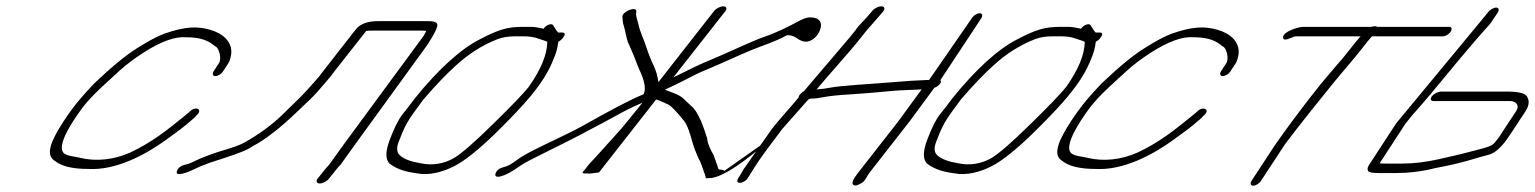

<svg xmlns="http://www.w3.org/2000/svg" viewBox="-20 -550 4861 608"><path d="M686.3 -324 702.7 -349C707.6 -357 711 -368 712.4 -381C715.1 -417 687.4 -444 644.4 -456C604.8 -467 567.6 -467 499.4 -443C477.9 -435 449.8 -420 415.2 -398C379.4 -376 333 -338 277.6 -285C244.1 -250 214.9 -217 182.7 -168C142.2 -106 123 -61 151.7 -42C172.8 -24 208.4 -15 259.7 -15C345.5 -10 438.7 -58 508.4 -109C542.4 -134 555.5 -142 593 -175L604.9 -187C622.7 -205 597.7 -215 580.2 -196L565.9 -184C508.2 -137 460.5 -99 392.4 -67C340.4 -44 285.3 -38 234.6 -50C228.6 -52 218.1 -53 203.6 -56C189.1 -59 180.5 -64 178 -71C169.3 -90 186.5 -127 212.7 -168C252.8 -229 267.2 -243 358.3 -326C379.1 -345 404.7 -364 432.2 -382C490 -419 534.3 -435 569.7 -432C606.5 -432 633.1 -425 652.7 -410C656.2 -407 660.7 -404 665.3 -401C672.8 -396 683.5 -365 672.7 -349L656.3 -324C651.4 -316 654 -309 662 -309C670 -309 681.4 -316 686.3 -324Z M1021.5 16 1044.7 -13C1048.8 -18 1053 -23 1058.9 -29L1100.4 -87L1334.1 -409C1351.9 -437 1362.3 -456 1364.7 -467C1367.1 -478 1358.6 -483 1336.6 -483H1176.1C1143.7 -483 1120.3 -474 1106.7 -457L1002.9 -324C988.1 -303 970.8 -286 951.8 -264C930.4 -240 897.1 -210 875.7 -188C841.8 -155 799.5 -124 751.1 -97C738.6 -90 711.7 -81 671 -69C635.1 -57 610.2 -47 596.8 -40C583.3 -33 571.4 -29 563.9 -28C552.4 -25 543.9 -18 540.5 -9C531.7 13 579 -6 595 -14C608.4 -21 625.9 -28 645.3 -35C708.3 -55 749 -69 766.9 -79C777.6 -85 787.8 -92 797.9 -97C833.7 -119 870.1 -148 908.1 -184C946.2 -220 973 -245 984.9 -259C1005.1 -283 1023.5 -302 1038.9 -324L1139.7 -452C1143.9 -453 1148.7 -453 1152.3 -453H1316.8C1321.8 -453 1325.8 -453 1329.3 -452C1328.8 -449 1325.4 -444 1321.9 -437L1064.4 -87L1023.5 -30C1017 -23 1012.8 -18 1008.7 -13L985.5 16C979.6 24 982.7 31 992.3 31C1001.9 31 1015.6 24 1021.5 16Z M1713.1 -416C1711.9 -375 1692.2 -329 1655.1 -276C1636.3 -252 1597.1 -212 1540 -156C1482.9 -100 1443 -65 1418.5 -50C1385.7 -31 1348.6 -25 1312.4 -33C1281.8 -38 1258.8 -46 1245.2 -59C1235.1 -69 1235 -85 1245.8 -109C1267.9 -168 1282.7 -182 1320.8 -235C1361.3 -282 1395.2 -317 1423.1 -342C1463 -379 1507.1 -407 1555.6 -426C1571.1 -432 1589.7 -435 1611.3 -435H1636.5C1655.4 -435 1670.5 -433 1684 -428C1694 -424 1715.6 -419 1713.1 -416ZM1635 -465C1587 -465 1557.7 -456 1500.4 -426C1440.6 -396 1369.8 -333 1293.3 -238C1281 -221 1267.6 -204 1254.7 -188C1241.8 -172 1228.5 -145 1214.8 -109C1201.1 -73 1199.7 -48 1212.4 -33C1231 -18 1256 -8 1287.6 -3L1315.6 1C1352.4 3 1392.5 -8 1433.1 -32C1468.9 -54 1514.8 -93 1571.3 -150C1633.7 -213 1695.6 -277 1727.6 -350C1744.8 -389 1744.7 -397 1748.1 -418C1754.5 -421 1760 -426 1764 -432C1770.9 -442 1769.4 -447 1759.4 -447H1747.4C1745.8 -448 1742.3 -453 1737.2 -461L1731.7 -470C1727.1 -477 1709.7 -472 1701.3 -459C1684.2 -463 1670.2 -465 1661.2 -465Z M1876.9 -4 2057.7 -235C2070.9 -231 2083 -225 2096.2 -219C2104.7 -215 2121.6 -198 2147.1 -166C2162.3 -147 2172.4 -95 2181 -75L2187.8 -58C2190.9 -51 2193.3 -45 2197 -39C2201.3 -30 2208.1 -7 2211.8 1L2214.9 12C2211.3 16 2223.3 14 2225.7 14C2257 14 2311.4 -17 2393.1 -86L2396 -95L2272.4 -8C2276 -12 2260.9 -13 2259.7 -13C2253.7 -13 2253.7 -19 2252.4 -23L2239.5 -60C2235.8 -66 2232.1 -72 2229.1 -79L2222.3 -96C2221.1 -100 2219.8 -106 2219.2 -113C2216.1 -120 2214.2 -129 2210.5 -139L2202.5 -160C2200.7 -165 2198.8 -170 2195.8 -175C2188.4 -191 2180.4 -205 2168.3 -215C2145.3 -235 2143.4 -244 2113.9 -255L2085.6 -266C2105.9 -276 2118.5 -281 2137.6 -291L2165.1 -305C2194.3 -320 2199.1 -322 2237.4 -338C2282.2 -357 2312.7 -372 2358.7 -391C2402.9 -409 2429.9 -416 2469.2 -437L2503 -455L2468.2 -437C2473.7 -440 2477.7 -438 2480.7 -438C2486.7 -438 2496.7 -434 2504.8 -428C2514.3 -421 2524.8 -418 2531.8 -418C2548.8 -418 2566.7 -432 2575.6 -452C2586.9 -479 2574.8 -495 2545.8 -495C2534.8 -495 2524.8 -491 2512.8 -485L2503.4 -480C2475 -465 2442.8 -448 2399.1 -433C2356.6 -418 2287.3 -384 2227 -359C2200.1 -348 2168.4 -333 2130.8 -314L2112.3 -305L2277.2 -515C2283.1 -523 2280 -530 2270.4 -530C2260.8 -530 2247.1 -523 2241.2 -515L2065 -290C2062.4 -308 2058.1 -325 2049.5 -343C2041 -361 2031.7 -384 2022.5 -413L2012 -440C2009 -449 2005.3 -457 2003.4 -466C2000.3 -481 1995.4 -491 1994.1 -505L1995.2 -515C1993.8 -531 1949.6 -513 1950.9 -497L1951.6 -488C1952.3 -481 1952.9 -474 1955.4 -468C1960.3 -452 1962.3 -435 1967.8 -418L1979.5 -391C1988.7 -372 1994.8 -352 2003.4 -332C2021.1 -295 2026.2 -269 2018.5 -252L2016.7 -251C1977.3 -235 1914.6 -202 1829.8 -154C1798.8 -136 1731.3 -105 1699 -89C1668.5 -74 1639.6 -60 1617.8 -44C1597.4 -29 1591.4 -25 1569.4 -19C1559 -16 1551.5 -9 1549.1 0C1546.7 9 1552.2 12 1567.2 8C1582.1 4 1601 -6 1625.9 -24C1642.8 -36 1664.7 -46 1684.3 -56C1721.9 -75 1806.2 -116 1849.2 -140L1891.1 -162C1907.3 -171 1926.4 -181 1947.9 -193C1982.3 -211 1990.1 -214 2014.6 -225L1971 -171C1942.5 -135 1904.9 -96 1875.8 -63C1856.8 -41 1849.6 -37 1835.2 -17L1826.9 -7C1821 1 1830.6 -1 1840.2 -1L1845.7 0Z M2741.6 -515 2736.8 -509C2719 -487 2701.1 -473 2688.1 -453L2670.3 -431L2525.5 -261C2520.1 -258 2516.5 -254 2513.5 -251C2510.6 -248 2508.8 -245 2509.4 -242C2494.6 -223 2439.3 -162 2425.2 -143L2334.7 -14C2329.3 -5 2325.8 2 2322.4 7L2317.9 14C2312.5 23 2314.5 29 2322.5 29C2330.5 29 2342.5 23 2347.9 14L2352.4 7C2355.8 2 2360.8 -6 2366.2 -15C2391.9 -57 2425.6 -99 2457.5 -142L2537.1 -232C2541.9 -238 2546.7 -238 2556.3 -238C2563.5 -238 2575.4 -240 2591.6 -243C2607.8 -246 2634.8 -249 2670.7 -251C2706.7 -253 2751.1 -257 2804.4 -262C2835 -265 2871 -265 2898.6 -267L2823.3 -164L2695.8 -1C2681 18 2676.3 30 2681.7 35C2687.2 40 2696.1 37 2709.3 29C2720.6 22 2725.3 8 2731.8 -1L2859.9 -165L2938.8 -272C2954.3 -278 2963.8 -290 2957.7 -296L3087.9 -493C3092.8 -501 3090.3 -508 3082.3 -508C3074.3 -508 3062.8 -501 3057.9 -493L2922.3 -297C2876.7 -295 2855.8 -294 2797.6 -289C2739.4 -284 2640.5 -279 2606.4 -272C2591.4 -269 2581.2 -268 2576.4 -268C2571.6 -268 2567.4 -267 2565.6 -266C2594.1 -302 2674.9 -390 2706.3 -431L2724.7 -454L2772.8 -509L2777.6 -515C2783.5 -523 2780.4 -530 2770.8 -530C2761.2 -530 2747.5 -523 2741.6 -515Z M3415.1 -416C3413.9 -375 3394.2 -329 3357.1 -276C3338.3 -252 3299.1 -212 3242 -156C3184.9 -100 3145 -65 3120.5 -50C3087.7 -31 3050.6 -25 3014.4 -33C2983.8 -38 2960.8 -46 2947.2 -59C2937.1 -69 2937 -85 2947.8 -109C2969.9 -168 2984.7 -182 3022.8 -235C3063.3 -282 3097.2 -317 3125.1 -342C3165 -379 3209.1 -407 3257.6 -426C3273.1 -432 3291.7 -435 3313.3 -435H3338.5C3357.4 -435 3372.5 -433 3386 -428C3396 -424 3417.6 -419 3415.1 -416ZM3337 -465C3289 -465 3259.7 -456 3202.4 -426C3142.6 -396 3071.8 -333 2995.3 -238C2983 -221 2969.6 -204 2956.7 -188C2943.8 -172 2930.5 -145 2916.8 -109C2903.1 -73 2901.7 -48 2914.4 -33C2933 -18 2958 -8 2989.6 -3L3017.6 1C3054.4 3 3094.5 -8 3135.1 -32C3170.9 -54 3216.8 -93 3273.3 -150C3335.7 -213 3397.6 -277 3429.6 -350C3446.8 -389 3446.7 -397 3450.1 -418C3456.5 -421 3462 -426 3466 -432C3472.9 -442 3471.4 -447 3461.4 -447H3449.4C3447.8 -448 3444.3 -453 3439.2 -461L3433.7 -470C3429.1 -477 3411.7 -472 3403.3 -459C3386.2 -463 3372.2 -465 3363.2 -465Z M3876.3 -324 3892.7 -349C3897.6 -357 3901 -368 3902.4 -381C3905.1 -417 3877.4 -444 3834.4 -456C3794.8 -467 3757.6 -467 3689.4 -443C3667.9 -435 3639.8 -420 3605.2 -398C3569.4 -376 3523 -338 3467.6 -285C3434.1 -250 3404.9 -217 3372.7 -168C3332.2 -106 3313 -61 3341.7 -42C3362.8 -24 3398.4 -15 3449.7 -15C3535.5 -10 3628.7 -58 3698.4 -109C3732.4 -134 3745.5 -142 3783 -175L3794.9 -187C3812.7 -205 3787.7 -215 3770.2 -196L3755.9 -184C3698.2 -137 3650.5 -99 3582.4 -67C3530.4 -44 3475.3 -38 3424.6 -50C3418.6 -52 3408.1 -53 3393.6 -56C3379.1 -59 3370.5 -64 3368 -71C3359.3 -90 3376.5 -127 3402.7 -168C3442.8 -229 3457.2 -243 3548.3 -326C3569.1 -345 3594.7 -364 3622.2 -382C3680 -419 3724.3 -435 3759.7 -432C3796.5 -432 3823.1 -425 3842.7 -410C3846.2 -407 3850.7 -404 3855.3 -401C3862.8 -396 3873.5 -365 3862.7 -349L3846.3 -324C3841.4 -316 3844 -309 3852 -309C3860 -309 3871.4 -316 3876.3 -324Z M3972.9 23 4049 -93C4100.2 -161 4153.6 -227 4202.2 -287C4237.2 -330 4264 -359 4294.2 -398C4306.1 -414 4316.8 -426 4324.5 -435H4549.5C4557.5 -435 4569 -442 4573.9 -450C4578.9 -458 4577.3 -465 4569.3 -465H4341C4339.2 -466 4337.4 -467 4333.8 -467C4330.2 -467 4327.2 -466 4323 -465H4107C4091.4 -465 4042.9 -450 4043 -432C4043.1 -414 4073.7 -435 4083.3 -435H4288.5C4280.8 -426 4270.1 -414 4258.8 -399C4247.5 -384 4226.2 -358 4192.9 -320C4159.7 -282 4099.7 -207 4019 -93L3942.9 23C3938 31 3940.5 38 3948.5 38C3956.5 38 3968 31 3972.9 23Z M4514.2 -245C4508.3 -237 4510.1 -230 4519.7 -230H4732.9H4763.9C4780.4 -229 4793 -216 4781.6 -199L4737.6 -132C4724.3 -111 4714.4 -99 4708.9 -94C4695.7 -83 4665.1 -78 4644.8 -72C4631.6 -68 4595.1 -59 4537 -46C4496.9 -37 4456.7 -32 4420.4 -32H4368.4C4360.4 -32 4353.4 -32 4348.9 -33L4431 -159C4460 -196 4471.9 -206 4513.5 -256C4580.6 -337 4634 -403 4699.9 -476L4723.3 -511C4728.2 -519 4725.7 -526 4717.7 -526C4709.7 -526 4697.7 -519 4691.8 -511L4682.3 -499L4400.9 -159L4314.9 -27C4310.5 -20 4309.5 -14 4312 -9C4314.6 -4 4325.6 -2 4348.6 -2H4400.6C4440.2 -2 4483.9 -7 4526.4 -18C4564.2 -25 4600.1 -33 4630.6 -42C4661.1 -51 4682.7 -57 4694.1 -60C4724.1 -68 4747.4 -101 4767.6 -132L4811.6 -199C4821.5 -215 4823.4 -229 4817.3 -241C4812.7 -254 4791.7 -260 4752.7 -260H4543.5C4533.9 -260 4520.1 -253 4514.2 -245Z"/></svg>

Font: MewTooHand
Style: UltimateItaWide
Weight: 400
Designer: Mew Too, Robert Jablonski
Version: Version 0.77